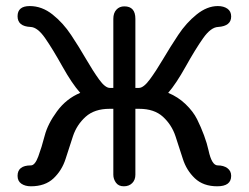

<svg xmlns="http://www.w3.org/2000/svg" viewBox="-20 -620 837 646"><path d="M448.2 -253.9H435.5V-32.2Q435.5 -14.6 424.8 -3.9Q414.1 6.8 396.5 6.8Q378.9 6.8 370.1 -5.4Q361.3 -17.6 361.3 -32.2V-253.9H348.6Q297.9 -253.9 268.1 -227.1Q238.3 -200.2 225.6 -162.1Q212.9 -124 200.7 -85.4Q188.5 -46.9 160.2 -20Q131.8 6.8 84 6.8Q64.5 6.8 51.8 -2Q39.1 -10.7 39.1 -28.3Q39.1 -63.5 84 -63.5Q97.7 -63.5 108.9 -93.8Q120.1 -124 130.4 -163.6Q140.6 -203.1 171.9 -245.6Q203.1 -288.1 250 -307.6Q222.7 -337.9 189.9 -396.5Q157.2 -455.1 131.8 -491.7Q106.4 -528.3 83 -529.3Q39.1 -531.2 39.1 -565.4Q39.1 -599.6 80.1 -599.6Q121.1 -599.6 156.7 -571.3Q192.4 -543 219.2 -502.4Q246.1 -461.9 269.5 -421.4Q293 -380.9 313.5 -352.5Q334 -324.2 349.6 -324.2H361.3V-556.6Q361.3 -576.2 371.6 -587.4Q381.8 -598.6 398.4 -598.6Q435.5 -598.6 435.5 -556.6V-324.2H447.3Q462.9 -324.2 483.9 -352.5Q504.9 -380.9 528.8 -421.4Q552.7 -461.9 579.6 -502.4Q606.4 -543 641.6 -571.3Q676.8 -599.6 712.9 -599.6Q732.4 -599.6 745.1 -590.8Q757.8 -582 757.8 -564.5Q757.8 -532.2 713.9 -529.3Q689.5 -528.3 663.6 -491.7Q637.7 -455.1 605 -396.5Q572.3 -337.9 545.9 -307.6Q579.1 -293.9 604.5 -269.5Q629.9 -245.1 643.1 -218.8Q656.2 -192.4 666.5 -164.6Q676.8 -136.7 681.6 -114.3Q692.4 -63.5 712.4 -63.5Q732.4 -63.5 745.1 -54.2Q757.8 -44.9 757.8 -28.3Q757.8 6.8 710.9 6.8Q664.1 6.8 635.7 -20Q607.4 -46.9 595.2 -85.4Q583 -124 570.3 -162.1Q557.6 -200.2 528.3 -227.1Q499 -253.9 448.2 -253.9Z"/></svg>

Font: Jura
Style: DemiBold
Weight: 600
Version: Version 2.5